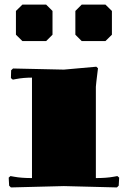

<svg xmlns="http://www.w3.org/2000/svg" viewBox="-20 -820 560 841"><path d="M310.1 -772 337.9 -799.8H441.9L470.2 -772V-668L441.9 -640.1H337.9L310.1 -668ZM49.8 -772 78.1 -799.8H182.1L210 -772V-668L182.1 -640.1H78.1L49.8 -668ZM120.1 -480Q83 -480 51.8 -474.1L36.1 -471.2L27.8 -478L28.8 -512.2L37.1 -520L259.8 -515.1L401.9 -527.8L409.2 -521Q399.9 -446.8 399.9 -439.9V-40Q446.8 -40 478 -45.9L494.1 -48.8L502 -42L500 -6.8L492.2 1L259.8 -4.9L27.8 1L20 -6.8L18.1 -42L25.9 -48.8L42 -45.9Q73.2 -40 120.1 -40Z"/></svg>

Font: Yokawerad
Style: Regular
Weight: 500
Designer: gluk
Foundry: gluk
Version: Version 0.79